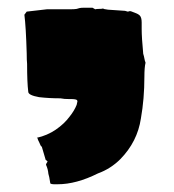

<svg xmlns="http://www.w3.org/2000/svg" viewBox="-20 -213 449 496"><path d="M110 261Q107 241 105 236Q104 224 99 213V211L103 204L98 200L88 166Q85 165 81 154L78 148Q78 146 77 144.5Q76 143 75 143Q102 137 124 122Q146 107 160 88Q172 73 178 58Q180 50 180 49Q180 45 175.5 44Q171 43 167 43Q163 43 161 43Q145 43 136 41Q107 41 81 38Q53 33 53 24Q50 0 50 -48Q49 -57 49 -75Q47 -144 43 -175L49 -183L101 -189H160Q173 -189 178 -190Q181 -191 185 -192Q189 -193 195 -193H219L226 -189Q229 -190 236 -190Q244 -190 246 -191Q250 -189 253 -189L259 -188L303 -185L310 -183Q313 -183 313 -184H318Q320 -183 328.5 -180Q337 -177 341 -173Q346 -168 346 -155V-138Q346 -116 350 -74Q352 -68 353 -62Q354 -56 356 -51Q353 -39 353 -14Q353 42 344 93Q335 153 291 198Q266 223 233 235Q177 263 129 263H119Q113 263 110 261Z"/></svg>

Font: Sigmar One
Style: Regular
Weight: 400
Designer: Vernon Adams
Foundry: Vernon Adams
Version: Version 2.000